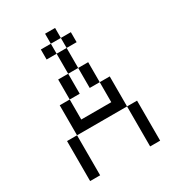

<svg xmlns="http://www.w3.org/2000/svg" viewBox="-193 -925 947 1039"><g transform="rotate(-30 281.0 -406.0)"><path d="M62.5 0H125V-250H62.5ZM125 -250H437.5V-437.5H375V-312.5H187.5V-437.5H125ZM187.5 -437.5H250V-562.5H187.5ZM187.5 -687.5H250V-750H187.5ZM250 -562.5H312.5V-687.5H250ZM250 -750H312.5V-812.5H250ZM312.5 -437.5H375V-562.5H312.5ZM312.5 -687.5H375V-750H312.5ZM437.5 0H500V-250H437.5Z"/></g></svg>

Font: ChillMoonMono
Style: Regular
Weight: 400
Designer: Warren2060
Foundry: ChillType
Version: Version 1.000;Glyphs 3.1.1 (3135)